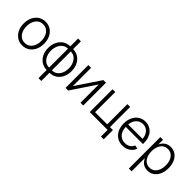

<svg xmlns="http://www.w3.org/2000/svg" viewBox="155 -1857 3190 3190"><g transform="rotate(45 1749.5 -262.0)"><path d="M287.1 11.2Q216.8 11.2 162.8 -24.2Q108.9 -59.6 78.4 -122.1Q47.9 -184.6 47.9 -265.6Q47.9 -347.7 78.4 -410.4Q108.9 -473.1 162.8 -508.5Q216.8 -543.9 287.1 -543.9Q357.9 -543.9 411.9 -508.5Q465.8 -473.1 496.1 -410.4Q526.4 -347.7 526.4 -265.6Q526.4 -184.6 496.1 -122.1Q465.8 -59.6 411.9 -24.2Q357.9 11.2 287.1 11.2ZM287.1 -47.9Q342.3 -47.9 381.1 -76.9Q419.9 -106 440.4 -155.3Q460.9 -204.6 460.9 -265.6Q460.9 -327.1 440.4 -377Q419.9 -426.8 380.9 -455.8Q341.8 -484.9 287.1 -484.9Q232.9 -484.9 194.1 -455.8Q155.3 -426.8 134.5 -377.2Q113.8 -327.6 113.8 -265.6Q113.8 -204.6 134.5 -155.3Q155.3 -106 193.8 -76.9Q232.4 -47.9 287.1 -47.9Z M864.7 11.2Q793.9 11.2 739.5 -24.2Q685.1 -59.6 653.8 -122.1Q622.6 -184.6 622.6 -265.6Q622.6 -347.7 653.8 -410.4Q685.1 -473.1 739.5 -508.5Q793.9 -543.9 864.7 -543.9H930.2Q1001 -543.9 1055.4 -508.5Q1109.9 -473.1 1140.9 -410.4Q1171.9 -347.7 1171.9 -265.6Q1171.9 -184.6 1140.9 -122.1Q1109.9 -59.6 1055.4 -24.2Q1001 11.2 930.2 11.2ZM864.7 -45.4H930.2Q984.9 -45.4 1024.4 -75Q1064 -104.5 1085.4 -154.5Q1106.9 -204.6 1106.9 -265.6Q1106.9 -327.6 1085.4 -378.2Q1064 -428.7 1024.4 -459Q984.9 -489.3 930.2 -489.3H864.7Q810.1 -489.3 770.5 -459Q731 -428.7 709.2 -378.2Q687.5 -327.6 687.5 -265.6Q687.5 -204.6 709 -154.5Q730.5 -104.5 770.3 -75Q810.1 -45.4 864.7 -45.4ZM864.7 204.1V-727.5H930.2V204.1Z M1711.4 0H1646.5V-423.8H1642.6L1358.9 0H1296.4V-535.6H1361.3V-111.3H1365.2L1649.4 -535.6H1711.4Z M1864.7 0V-535.6H1929.7V-61H2214.4V-535.6H2279.8V0ZM2284.2 156.2V0H2242.2V-61H2349.1V156.2Z M2642.1 11.2Q2566.9 11.2 2512 -24.2Q2457 -59.6 2427 -122.1Q2397 -184.6 2397 -265.6Q2397 -346.7 2427 -409.4Q2457 -472.2 2510.5 -508.1Q2564 -543.9 2633.8 -543.9Q2681.2 -543.9 2723.1 -526.6Q2765.1 -509.3 2797.1 -475.1Q2829.1 -440.9 2847.4 -390.6Q2865.7 -340.3 2865.7 -274.9V-249H2437.5V-305.7H2830.1L2800.8 -285.2Q2800.8 -343.3 2780.5 -388.4Q2760.3 -433.6 2722.7 -459.5Q2685.1 -485.4 2633.8 -485.4Q2582.5 -485.4 2543.9 -459Q2505.4 -432.6 2483.9 -387.9Q2462.4 -343.3 2462.4 -288.1V-257.3Q2462.4 -194.8 2484.4 -147.5Q2506.3 -100.1 2546.6 -74Q2586.9 -47.9 2642.1 -47.9Q2680.7 -47.9 2710.7 -60.3Q2740.7 -72.8 2761 -94.2Q2781.2 -115.7 2791 -142.6L2854 -129.4Q2842.3 -90.3 2813 -58.3Q2783.7 -26.4 2740.2 -7.6Q2696.8 11.2 2642.1 11.2Z M2988.3 204.1V-535.6H3051.8V-433.6H3056.6Q3068.8 -460.9 3091.1 -486.1Q3113.3 -511.2 3147 -527.3Q3180.7 -543.5 3226.6 -543.5Q3293.5 -543.5 3344 -509Q3394.5 -474.6 3422.9 -412.1Q3451.2 -349.6 3451.2 -267.1Q3451.2 -184.1 3422.9 -121.3Q3394.5 -58.6 3344.2 -23.9Q3293.9 10.7 3227.1 10.7Q3181.2 10.7 3147.7 -5.4Q3114.3 -21.5 3092 -47.1Q3069.8 -72.8 3057.1 -100.6H3053.2V204.1ZM3218.3 -48.3Q3270.5 -48.3 3307.9 -76.4Q3345.2 -104.5 3365.2 -153.8Q3385.3 -203.1 3385.3 -267.6Q3385.3 -331.5 3365.2 -380.4Q3345.2 -429.2 3307.9 -457Q3270.5 -484.9 3218.3 -484.9Q3166 -484.9 3128.7 -457.3Q3091.3 -429.7 3071.3 -380.9Q3051.3 -332 3051.3 -267.6Q3051.3 -202.6 3071.3 -153.3Q3091.3 -104 3128.7 -76.2Q3166 -48.3 3218.3 -48.3Z"/></g></svg>

Font: Inter 20pt Light
Style: Regular
Weight: 300
Version: Version 4.001;git-66647c0bb